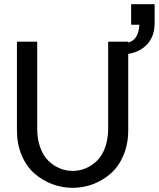

<svg xmlns="http://www.w3.org/2000/svg" viewBox="-20 -903 769 930"><path d="M654.8 -783.2H615.2V-882.8H729V-792Q729 -726.6 692.6 -688.2Q656.2 -649.9 601.1 -642.1V-272Q601.1 -205.1 578.1 -150.9Q555.2 -96.7 516.8 -63Q478.5 -29.3 431.2 -11.2Q383.8 6.8 332 6.8Q280.3 6.8 232.7 -11.2Q185.1 -29.3 146.5 -63Q107.9 -96.7 85 -150.9Q62 -205.1 62 -272V-701.2H160.2V-280.8Q160.2 -230 174.6 -189.7Q189 -149.4 213.6 -125Q238.3 -100.6 268.6 -87.9Q298.8 -75.2 332 -75.2Q365.2 -75.2 395.5 -87.9Q425.8 -100.6 450.4 -125Q475.1 -149.4 489.5 -189.7Q503.9 -230 503.9 -280.8V-701.2H601.1V-696.8Q651.9 -710.4 654.8 -783.2Z"/></svg>

Font: LT Superior Med
Style: Regular
Weight: 500
Designer: Daniel Lyons
Foundry: LyonsType
Version: Version 1.000